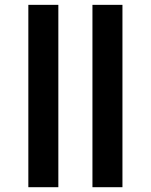

<svg xmlns="http://www.w3.org/2000/svg" viewBox="-20 -780 628 800"><path d="M223.1 0V-759.8H98.1V0ZM490.2 0V-759.8H365.2V0Z"/></svg>

Font: Noto Reveo Sans
Style: Regular
Weight: 800
Designer: Monotype Design Team
Foundry: Monotype Imaging Inc.
Version: Version 2.007